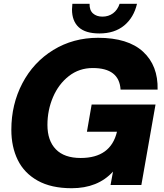

<svg xmlns="http://www.w3.org/2000/svg" viewBox="-20 -979 867 1016"><path d="M40 -292Q40 -427 98.5 -538.5Q157 -650 262 -714.5Q367 -779 499 -779Q657 -779 737 -705.5Q817 -632 814 -505H618Q611 -619 471 -619Q399 -619 344.5 -576.5Q290 -534 260.5 -465Q231 -396 231 -318Q231 -235 275.5 -189Q320 -143 407 -143Q566 -143 599 -282H440L465 -426H803L728 0H565L578 -71Q498 17 359 17Q251 17 179.5 -23Q108 -63 74 -132.5Q40 -202 40 -292ZM361 -929Q361 -939 363 -959H454Q453 -925 472 -908Q491 -891 522 -891Q554 -891 578 -908.5Q602 -926 613 -959H705Q688 -886 637 -844Q586 -802 506 -802Q432 -802 396.5 -835Q361 -868 361 -929Z"/></svg>

Font: Open Sauce One Black Italic
Style: Regular
Weight: 900
Italic angle: -10°
Designer: Alfredo Marco Pradil
Foundry: Creative Sauce Fz LLC
Version: Version 1.477